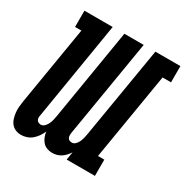

<svg xmlns="http://www.w3.org/2000/svg" viewBox="-169 -875 990 1024"><g transform="rotate(30 325.5 -363.5)"><path d="M98 8Q80 8 64 1.5Q48 -5 37.5 -18Q27 -31 22 -47.5Q17 -64 15 -81.5Q13 -99 14.5 -117Q16 -135 19 -153L99 -635H60V-735H234L135 -133Q133 -125 133.5 -117.5Q134 -110 137.5 -104Q141 -98 148 -95Q155 -92 162 -92Q174 -92 184 -102Q194 -112 199.5 -124Q205 -136 208 -148Q211 -160 213 -172L306 -735H425L325 -133Q324 -125 324.5 -117.5Q325 -110 328.5 -104Q332 -98 338.5 -95Q345 -92 353 -92Q365 -92 375 -102Q385 -112 390 -124Q395 -136 398 -148Q401 -160 403 -172L497 -735H651V-635H599L510 -100H549V0H375L383 -49Q375 -37 365 -26Q355 -15 342.5 -7Q330 1 316.5 4.5Q303 8 289 8Q272 8 256.5 2Q241 -4 230.5 -16Q220 -28 214 -43.5Q208 -59 206 -75Q199 -59 188.5 -43.5Q178 -28 164 -16Q150 -4 132.5 2Q115 8 98 8Z"/></g></svg>

Font: Iosevka Slab Extended Oblique
Style: Bold
Weight: 700
Width: 7
Italic angle: -9°
Monospace: yes
Designer: Belleve Invis
Foundry: Belleve Invis
Version: Version 11.1.1; ttfautohint (v1.8.3)